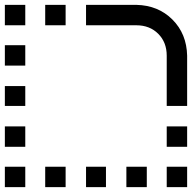

<svg xmlns="http://www.w3.org/2000/svg" viewBox="-20 -755 790 790"><path d="M666 -69H750V15H666ZM666 -151H750V-235H666ZM0 -319H84V-401H0ZM0 -151H84V-235H0ZM0 -485H84V-569H0ZM0 -651H84V-735H0ZM166 -651H250V-735H166ZM500 15H584V-69H500ZM334 15H416V-69H334ZM500 15H584V-69H500ZM166 15H250V-69H166ZM0 15H84V-69H0ZM750 -526Q748 -616 689.5 -674.5Q631 -733 541 -735H334V-651H541Q596 -651 631 -616Q666 -581 666 -526V-319H750Z"/></svg>

Font: JetBrainsMono NF
Style: Regular
Weight: 400
Designer: Philipp Nurullin, Konstantin Bulenkov
Foundry: JetBrains
Version: Version 2.251; ttfautohint (v1.8.3);Nerd Fonts 2.2.2